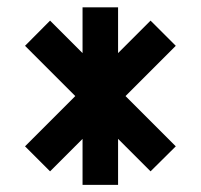

<svg xmlns="http://www.w3.org/2000/svg" viewBox="-20 -606 552 528"><path d="M207 -460V-585.9H304.7V-460L394 -549.3L463.4 -480L325.2 -341.8L463.4 -203.6L394 -134.8L304.7 -224.1V-97.7H207V-224.1L117.7 -134.8L48.8 -203.6L187 -341.8L48.8 -480L117.7 -549.3Z"/></svg>

Font: BabelStone Runic
Style: Regular
Weight: 400
Designer: Andrew West
Foundry: BabelStone
Version: Version 7.004 November 9, 2023